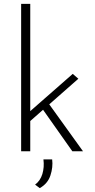

<svg xmlns="http://www.w3.org/2000/svg" viewBox="-20 -780 491 990"><path d="M89 0V-760H136V-207L355 -399L384 -374L234 -242L408 0H353L202 -214L136 -156V0ZM185 190 161 172Q188 152 198.5 117Q209 82 204 42H249Q254 82 240 124.5Q226 167 185 190Z"/></svg>

Font: Synthetic Light
Style: Regular
Weight: 300
Designer: Santiago Orozco
Foundry: Typemade
Version: Version 2.000; ttfautohint (v1.8.4.7-5d5b)